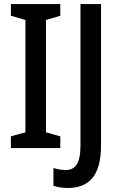

<svg xmlns="http://www.w3.org/2000/svg" viewBox="-20 -734 596 952"><path d="M279 0V-58L208 -78V-635L279 -656V-714H34V-656L106 -635V-78L34 -58V0ZM316 198C419 198 481 140 481 -13V-714H379V-13C379 78 353 109 305 109C282 109 262 104 245 99V187C265 194 288 198 316 198Z"/></svg>

Font: Noto Sans Lao Looped Condensed Medium
Style: Regular
Weight: 500
Width: 3
Designer: Mark Frömberg, Ben Mitchell
Foundry: The Fontpad Ltd
Version: Version 1.002